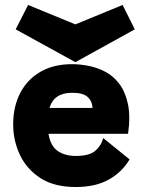

<svg xmlns="http://www.w3.org/2000/svg" viewBox="-20 -742 569 772"><path d="M501 -101Q470 -49 416.5 -19.5Q363 10 285 10Q198 10 142.5 -26Q87 -62 60 -119.5Q33 -177 33 -242Q33 -313 61 -367.5Q89 -422 142 -453Q195 -484 270 -484Q300 -484 334.5 -477.5Q369 -471 401.5 -454.5Q434 -438 458.5 -406.5Q483 -375 494 -325.5Q505 -276 495 -204H175Q183 -155 212 -135Q241 -115 285 -115Q339 -115 363 -135.5Q387 -156 395 -187ZM270 -369Q197 -369 179 -308H352Q351 -335 332.5 -352Q314 -369 270 -369ZM283 -492 43 -624 93 -722 283 -644 473 -722 522 -624Z"/></svg>

Font: Lil Grotesk Black
Style: Regular
Weight: 900
Designer: Bastien Sozeau
Foundry: NBR — Bastien Sozeau
Version: Version 3.003; ttfautohint (v1.8.4.7-5d5b);gftools[0.9.33]